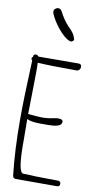

<svg xmlns="http://www.w3.org/2000/svg" viewBox="-109 -1075 595 1123"><g transform="rotate(10 188.0 -513.5)"><path d="M242 -849Q243 -848 248 -848Q254 -848 259.5 -852.5Q265 -857 265 -863V-865Q264 -866 264 -867Q259 -883 253 -893Q252 -896 236 -915Q234 -917 226 -925.5Q218 -934 216 -936Q188 -966 164 -1013Q156 -1027 143 -1027Q133 -1027 125 -1020Q117 -1013 117 -1002Q117 -1000 119 -992Q136 -951 170 -909Q210 -860 242 -849ZM76 -728Q72 -737 60 -737Q46 -737 46 -722Q46 -721 45 -721Q39 -716 39 -710Q39 -704 45 -699Q35 -476 35 -348Q35 -165 52 -17Q54 -1 70 0H313H315Q332 0 332 -17Q332 -28 321 -33Q199 -35 186 -35Q138 -38 108 -38Q77 -39 77 -213V-235Q76 -262 76 -357Q101 -344 152 -344H180H203Q267 -344 279 -365Q291 -392 254 -392Q241 -392 224 -388Q194 -381 158 -381Q132 -381 76 -387L78 -501Q80 -613 80 -632V-662Q79 -675 79 -692Q149 -687 311 -687Q320 -687 326.5 -694.5Q333 -702 333 -711Q333 -729 315 -729Q127 -729 76 -728Z"/></g></svg>

Font: Neythal
Style: Regular
Weight: 400
Designer: Tharique Azeez
Foundry: Tharique Azeez
Version: Version 0.44